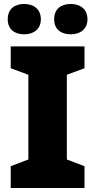

<svg xmlns="http://www.w3.org/2000/svg" viewBox="-20 -948 480 968"><path d="M19 -851C19 -799 55 -775 102 -775C147 -775 186 -799 186 -851C186 -904 147 -928 102 -928C55 -928 19 -904 19 -851ZM253 -851C253 -799 289 -775 337 -775C382 -775 421 -799 421 -851C421 -904 382 -928 337 -928C289 -928 253 -904 253 -851ZM406 0V-110L317 -144V-571L406 -604V-714H34V-604L123 -571V-144L34 -110V0Z"/></svg>

Font: Noto Sans Lao UI Blk
Style: Regular
Weight: 900
Designer: Monotype Design Team
Foundry: Monotype Imaging Inc.
Version: Version 2.000